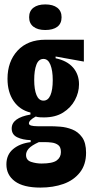

<svg xmlns="http://www.w3.org/2000/svg" viewBox="-20 -708 413 870"><path d="M163 142Q86 142 47.5 113.5Q9 85 9 37Q9 -7 39.5 -32.5Q70 -58 119 -64V-73Q83 -74 58 -86Q33 -98 33 -126Q33 -174 118 -189V-198Q69 -210 41.5 -250.5Q14 -291 14 -351Q14 -429 59.5 -478.5Q105 -528 186 -528H360V-429L232 -452V-444Q284 -433 311 -402Q338 -371 338 -326Q338 -289 319.5 -254.5Q301 -220 266 -198Q231 -176 179 -176Q172 -176 161 -176.5Q150 -177 142 -180Q111 -163 111 -149Q111 -142 121.5 -139Q132 -136 150 -136H207Q226 -136 253 -134Q280 -132 307 -121.5Q334 -111 352 -86Q370 -61 370 -16Q370 38 342 73.5Q314 109 267.5 125.5Q221 142 163 142ZM177 -252Q198 -252 208.5 -276.5Q219 -301 219 -345Q219 -388 208.5 -414.5Q198 -441 177 -441Q155 -441 145 -415Q135 -389 135 -346Q135 -302 145.5 -277Q156 -252 177 -252ZM168 33Q218 33 237 19Q256 5 256 -19Q256 -42 243.5 -51Q231 -60 214.5 -62Q198 -64 185 -64H156Q123 -49 110.5 -35Q98 -21 98 -6Q98 18 121 25.5Q144 33 168 33ZM185 -572Q151 -572 131.5 -587Q112 -602 112 -630Q112 -658 131.5 -673Q151 -688 185 -688Q220 -688 239.5 -673Q259 -658 259 -630Q259 -601 239.5 -586.5Q220 -572 185 -572Z"/></svg>

Font: Bricolage Grotesque 96pt Condensed SemiBold
Style: Regular
Weight: 600
Width: 3
Designer: Mathieu Triay
Foundry: Atelier Triay
Version: Version 1.001; ttfautohint (v1.8.4.7-5d5b);gftools[0.9.33.de